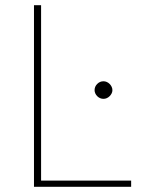

<svg xmlns="http://www.w3.org/2000/svg" viewBox="-20 -723 560 743"><path d="M111.5 0ZM139 -24H487.5V0H111.5V-703H139ZM415 -374Q415 -367.5 412 -361.5Q409 -355.5 404.2 -350.8Q399.5 -346 393.2 -343.2Q387 -340.5 380.5 -340.5Q373.5 -340.5 367.2 -343.2Q361 -346 356.2 -350.8Q351.5 -355.5 348.8 -361.5Q346 -367.5 346 -374Q346 -388 356.2 -398.2Q366.5 -408.5 380.5 -408.5Q387 -408.5 393.2 -405.8Q399.5 -403 404.2 -398.2Q409 -393.5 412 -387.2Q415 -381 415 -374Z"/></svg>

Font: Lato Thin
Style: Regular
Weight: 200
Designer: Lukasz Dziedzic
Foundry: tyPoland Lukasz Dziedzic
Version: Version 2.007; 2014-02-27